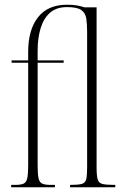

<svg xmlns="http://www.w3.org/2000/svg" viewBox="-20 -791 515 811"><path d="M27 0V-10H43Q67 -10 79 -15Q91 -20 95 -37.5Q99 -55 99 -91V-526H29V-536H99V-572Q99 -665 140.5 -718Q182 -771 263 -771Q288 -771 305 -768Q322 -765 337 -760H388V-84Q388 -49 392.5 -33.5Q397 -18 412.5 -14Q428 -10 463 -10H467V0H276V-10H278Q310 -10 325 -14Q340 -18 344 -33.5Q348 -49 348 -84V-655Q348 -689 344.5 -712.5Q341 -736 323.5 -748.5Q306 -761 263 -761Q218 -761 191 -737Q164 -713 151.5 -671.5Q139 -630 139 -577V-536H249V-526H139V-91Q139 -55 143 -37.5Q147 -20 159 -15Q171 -10 195 -10H212V0Z"/></svg>

Font: Noto Serif Display ExtraCondensed ExtraLight
Style: Regular
Weight: 200
Width: 2
Designer: Monotype Design Team
Foundry: Monotype Imaging Inc.
Version: Version 2.009